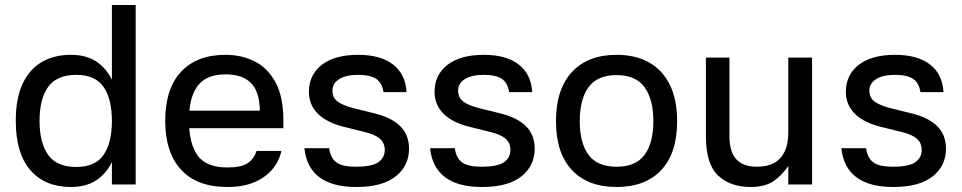

<svg xmlns="http://www.w3.org/2000/svg" viewBox="-20 -737 3841 767"><path d="M427 -717H522V0H427ZM263 10Q160 10 101.5 -57Q43 -124 43 -254Q43 -343 70 -401.5Q97 -460 146.5 -489Q196 -518 263 -518Q332 -518 375.5 -483.5Q419 -449 439 -389.5Q459 -330 459 -254Q459 -178 439 -118.5Q419 -59 375.5 -24.5Q332 10 263 10ZM285 -70Q360 -70 393.5 -118Q427 -166 427 -254Q427 -342 393.5 -390Q360 -438 285 -438Q207 -438 172.5 -390Q138 -342 138 -254Q138 -166 172.5 -118Q207 -70 285 -70Z M690 -295H1018Q1017 -371 982.5 -405.5Q948 -440 881 -440Q805 -440 770 -394.5Q735 -349 735 -257Q735 -163 769.5 -115.5Q804 -68 888 -68Q945 -68 970 -85.5Q995 -103 1005 -134H1104Q1095 -92 1067 -59.5Q1039 -27 994.5 -8.5Q950 10 888 10Q766 10 703 -59.5Q640 -129 640 -254Q640 -382 703 -450Q766 -518 881 -518Q945 -518 997 -492Q1049 -466 1080.5 -408.5Q1112 -351 1112 -256V-225H689Z M1512 -369Q1506 -407 1482 -422.5Q1458 -438 1411 -438Q1362 -438 1335 -421Q1308 -404 1308 -375Q1308 -347 1328.5 -331.5Q1349 -316 1392 -305L1469 -286Q1542 -269 1578 -234Q1614 -199 1614 -143Q1614 -75 1561 -32.5Q1508 10 1403 10Q1308 10 1256 -29Q1204 -68 1196 -145H1295Q1300 -106 1323.5 -88.5Q1347 -71 1401 -71Q1466 -71 1491.5 -89Q1517 -107 1517 -138Q1517 -166 1497.5 -183Q1478 -200 1436 -210L1359 -229Q1287 -246 1250.5 -282Q1214 -318 1214 -370Q1214 -438 1265.5 -478Q1317 -518 1411 -518Q1500 -518 1550 -479.5Q1600 -441 1604 -369Z M2014 -369Q2008 -407 1984 -422.5Q1960 -438 1913 -438Q1864 -438 1837 -421Q1810 -404 1810 -375Q1810 -347 1830.5 -331.5Q1851 -316 1894 -305L1971 -286Q2044 -269 2080 -234Q2116 -199 2116 -143Q2116 -75 2063 -32.5Q2010 10 1905 10Q1810 10 1758 -29Q1706 -68 1698 -145H1797Q1802 -106 1825.5 -88.5Q1849 -71 1903 -71Q1968 -71 1993.5 -89Q2019 -107 2019 -138Q2019 -166 1999.5 -183Q1980 -200 1938 -210L1861 -229Q1789 -246 1752.5 -282Q1716 -318 1716 -370Q1716 -438 1767.5 -478Q1819 -518 1913 -518Q2002 -518 2052 -479.5Q2102 -441 2106 -369Z M2443 10Q2328 10 2264.5 -58Q2201 -126 2201 -253Q2201 -380 2264.5 -449Q2328 -518 2443 -518Q2519 -518 2573 -487.5Q2627 -457 2656 -398Q2685 -339 2685 -253Q2685 -125 2621.5 -57.5Q2558 10 2443 10ZM2443 -71Q2520 -71 2555 -118.5Q2590 -166 2590 -253Q2590 -340 2555 -388.5Q2520 -437 2443 -437Q2366 -437 2331 -388.5Q2296 -340 2296 -253Q2296 -166 2331 -118.5Q2366 -71 2443 -71Z M3129 -507H3224V0H3129V-74Q3105 -38 3071 -14Q3037 10 2979 10Q2897 10 2848.5 -36Q2800 -82 2800 -191V-507H2894V-194Q2894 -129 2922 -100Q2950 -71 3004 -71Q3044 -71 3071.5 -85.5Q3099 -100 3114 -130.5Q3129 -161 3129 -209Z M3657 -369Q3651 -407 3627 -422.5Q3603 -438 3556 -438Q3507 -438 3480 -421Q3453 -404 3453 -375Q3453 -347 3473.5 -331.5Q3494 -316 3537 -305L3614 -286Q3687 -269 3723 -234Q3759 -199 3759 -143Q3759 -75 3706 -32.5Q3653 10 3548 10Q3453 10 3401 -29Q3349 -68 3341 -145H3440Q3445 -106 3468.5 -88.5Q3492 -71 3546 -71Q3611 -71 3636.5 -89Q3662 -107 3662 -138Q3662 -166 3642.5 -183Q3623 -200 3581 -210L3504 -229Q3432 -246 3395.5 -282Q3359 -318 3359 -370Q3359 -438 3410.5 -478Q3462 -518 3556 -518Q3645 -518 3695 -479.5Q3745 -441 3749 -369Z"/></svg>

Font: 42dot Sans Light Medium
Style: Regular
Weight: 500
Version: Version 1.000